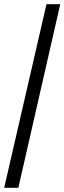

<svg xmlns="http://www.w3.org/2000/svg" viewBox="-20 -780 309 921"><path d="M0 121 203 -760H269L68 121Z"/></svg>

Font: Noto Serif Khmer SemiCondensed
Style: Bold
Weight: 700
Width: 4
Designer: Danh Hong and the Monotype Design Team
Foundry: Monotype Imaging Inc.
Version: Version 2.004; ttfautohint (v1.8.4.7-5d5b)